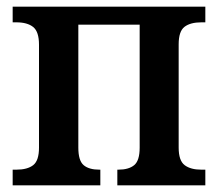

<svg xmlns="http://www.w3.org/2000/svg" viewBox="-20 -556 653 576"><path d="M18 -47H29Q62 -47 79.5 -60.5Q97 -74 97 -113V-422Q97 -461 79.5 -475Q62 -489 29 -489H18V-536H596V-489H584Q551 -489 533.5 -475.5Q516 -462 516 -423V-113Q516 -74 534 -60.5Q552 -47 584 -47H596V0H332V-47H335Q366 -47 382.5 -60.5Q399 -74 399 -113V-482H215V-113Q215 -74 231 -60.5Q247 -47 278 -47H281V0H18Z"/></svg>

Font: Noto Serif NarrowSemiBold
Style: Regular
Weight: 600
Width: 4
Designer: Monotype Design Team
Foundry: Monotype Imaging Inc.
Version: Version 1.001